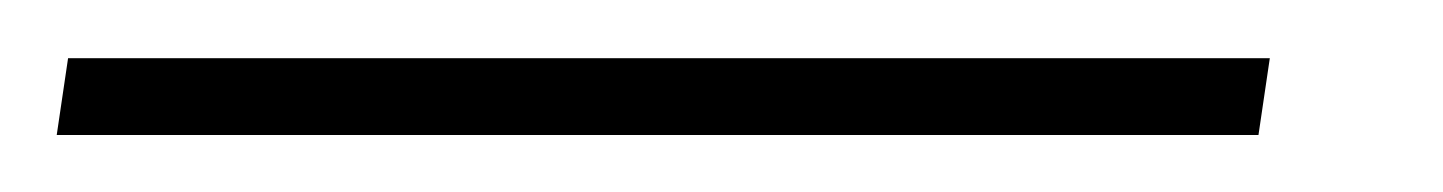

<svg xmlns="http://www.w3.org/2000/svg" viewBox="-63 -20 496 66"><path d="M369.6 26.4H-43.5L-39.6 0H373.5Z"/></svg>

Font: Roboto-ThinItalic
Style: Italic
Weight: 250
Italic angle: -12°
Designer: Google
Version: Version 1.100141; 2013; ttfautohint (v0.94.14-c901) -l 8 -r 